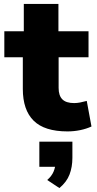

<svg xmlns="http://www.w3.org/2000/svg" viewBox="-20 -657 492 976"><path d="M323 11Q206 11 151 -43.5Q96 -98 96 -205V-366H2V-498H101V-637H277V-498H430V-366H278V-210Q278 -171 297 -152Q316 -133 357 -133Q371 -133 387 -136Q403 -139 421 -144L445 -14Q419 -2 387.5 4.5Q356 11 323 11ZM282 299 220 258Q243 238 252.5 215Q262 192 262 170L297 191H180V63H348V145Q348 192 333.5 230Q319 268 282 299Z"/></svg>

Font: Nunito Sans 10pt Black
Style: Regular
Weight: 900
Designer: Vernon Adams
Foundry: Vernon Adams
Version: Version 3.101;gftools[0.9.27]